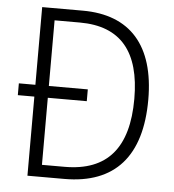

<svg xmlns="http://www.w3.org/2000/svg" viewBox="-52 -813 736 810"><g transform="rotate(5 316.5 -408.0)"><path d="M266 -765H94V-436H24V-386H94V-51H250C464 -51 574 -175 574 -415C574 -644 467 -765 266 -765ZM258 -714C432 -714 515 -612 515 -413C515 -206 428 -102 247 -102H151V-386H316V-436H151V-714Z"/></g></svg>

Font: Noto Sans Tamil UI SemiCondensed Light
Style: Regular
Weight: 300
Width: 4
Designer: Jelle Bosma - Monotype Design Team
Foundry: Monotype Imaging Inc.
Version: Version 2.004